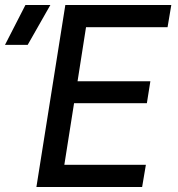

<svg xmlns="http://www.w3.org/2000/svg" viewBox="-93 -750 713 770"><path d="M53 0H477L492 -89H165L204 -336H496L510 -424H218L252 -641H579L594 -730H169ZM-73 -570H18L109 -730H9Z"/></svg>

Font: JetBrains Mono Medium
Style: Italic
Weight: 436
Italic angle: -9°
Monospace: yes
Designer: Philipp Nurullin, Konstantin Bulenkov
Foundry: JetBrains
Version: Version 2.305